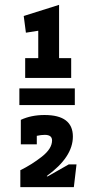

<svg xmlns="http://www.w3.org/2000/svg" viewBox="-20 -773 396 793"><path d="M64 0V-70Q111 -93 153 -126Q195 -159 195 -193Q195 -216 165 -216Q150 -216 132 -212V-177H66V-278Q109 -298 164 -298Q281 -298 281 -209Q281 -124 173 -46L176 -44L264 -94H296L285 0ZM224 -533H274V-451H84V-533H138V-646L87 -638L78 -707L224 -753ZM60 -408H289V-339H60Z"/></svg>

Font: Cherry Swash
Style: Bold
Weight: 700
Designer: Kasatkina Nataliya
Foundry: Nataliya Kasatkina
Version: Version 1.001